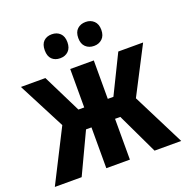

<svg xmlns="http://www.w3.org/2000/svg" viewBox="-133 -872 967 995"><g transform="rotate(-20 351.0 -374.5)"><path d="M2 0 148 -288 14 -547H149L254 -335H286V-547H416V-335H447L551 -547H688L554 -288L699 0H552L445 -225H416V0H286V-225H256L150 0ZM195 -683Q195 -716 212 -732.5Q229 -749 257 -749Q285 -749 302.5 -732Q320 -715 320 -683Q320 -651 302.5 -634Q285 -617 257 -617Q229 -617 212 -633.5Q195 -650 195 -683ZM380 -683Q380 -716 398 -732.5Q416 -749 444 -749Q471 -749 489 -732Q507 -715 507 -683Q507 -651 489 -634Q471 -617 444 -617Q416 -617 398 -634Q380 -651 380 -683Z"/></g></svg>

Font: Noto Sans Condensed
Style: Bold
Weight: 700
Width: 3
Designer: Monotype Design Team
Foundry: Monotype Imaging Inc.
Version: Version 2.013; ttfautohint (v1.8.4.7-5d5b)